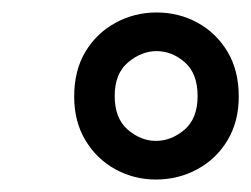

<svg xmlns="http://www.w3.org/2000/svg" viewBox="-20 -732 403 308"><path d="M230 -444Q195 -444 165 -460.5Q135 -477 117 -507Q99 -537 99 -577Q99 -619 117 -649Q135 -679 165.5 -695.5Q196 -712 231 -712Q267 -712 297 -695.5Q327 -679 345 -649Q363 -619 363 -577Q363 -537 345 -507Q327 -477 296.5 -460.5Q266 -444 230 -444ZM230 -506Q255 -506 276 -524Q297 -542 297 -578Q297 -614 276.5 -632Q256 -650 231 -650Q207 -650 185.5 -632Q164 -614 164 -578Q164 -542 185 -524Q206 -506 230 -506Z"/></svg>

Font: DM Sans 24pt
Style: Italic
Weight: 400
Italic angle: -10°
Designer: Colophon Foundry, Jonny Pinhorn
Foundry: Colophon Foundry
Version: Version 4.004;gftools[0.9.30]